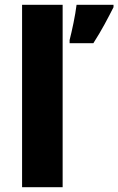

<svg xmlns="http://www.w3.org/2000/svg" viewBox="-20 -846 493 800"><path d="M241 -66V-826H72V-66ZM453 -816V-826H299C294 -783 280 -718 270 -679V-666H369C405 -722 429 -769 453 -816Z"/></svg>

Font: Noto Sans Malayalam UI ExtraBold
Style: Regular
Weight: 800
Designer: Jelle Bosma - Monotype Design Team
Foundry: Monotype Imaging Inc.
Version: Version 2.104